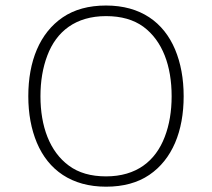

<svg xmlns="http://www.w3.org/2000/svg" viewBox="-20 -684 782 709"><path d="M371.6 -663.6C307.6 -663.6 254.4 -648.9 211.9 -620.1C126.5 -562 84.5 -458 84.5 -328.6C84.5 -264.2 95.2 -207 116.2 -156.7C158.7 -56.2 244.1 5.4 371.6 5.4C435.5 5.4 488.8 -9.3 531.2 -38.1C616.2 -95.7 658.2 -199.7 658.2 -328.6C658.2 -393.6 647.5 -451.2 626.5 -501.5C584 -602.1 499 -663.6 371.6 -663.6ZM371.6 -624.5C427.7 -624.5 473.6 -611.3 509.3 -585.4C580.6 -532.7 613.8 -439.9 613.8 -328.6C613.8 -273.4 605.5 -223.1 588.4 -178.7C554.2 -88.9 483.4 -32.7 371.6 -32.7C315.4 -32.7 270 -45.9 234.4 -72.3C163.1 -124.5 129.4 -217.8 129.4 -328.6C129.4 -383.8 137.7 -434.1 154.8 -479C188.5 -568.4 259.8 -624.5 371.6 -624.5Z"/></svg>

Font: Estedad ExtraLight
Style: Regular
Weight: 200
Designer: Amin Abedi
Version: Version 7.3